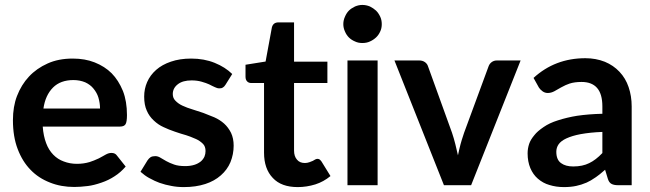

<svg xmlns="http://www.w3.org/2000/svg" viewBox="-20 -762 2674 790"><path d="M158.7 -315.4H391.6Q391.6 -337.9 384.8 -360.8Q378.9 -380.4 364.3 -397.9Q351.6 -413.6 330.6 -423.3Q308.1 -432.6 282.2 -432.6Q229 -432.6 198.2 -401.9Q166.5 -370.1 158.7 -315.4ZM473.6 -241.2H155.8Q158.7 -202.1 169.9 -172.9Q180.2 -145 199.2 -125.5Q217.8 -106.4 242.2 -97.7Q267.6 -87.9 296.4 -87.9Q324.2 -87.9 348.6 -95.2Q365.7 -100.6 386.7 -110.4Q392.6 -113.3 402.3 -118.9Q412.1 -124.5 415 -126Q427.2 -132.8 438.5 -132.8Q454.1 -132.8 461.4 -121.6L497.1 -76.7Q476.6 -52.7 451.2 -36.6Q426.8 -20.5 397.9 -10.7Q365.7 0.5 341.3 3.4Q310.1 7.3 285.6 7.3Q231 7.3 186 -10.7Q138.2 -29.3 106 -63Q72.3 -97.2 52.7 -148.9Q33.2 -199.7 33.2 -267.6Q33.2 -323.2 49.8 -366.7Q67.9 -413.6 99.1 -446.8Q130.4 -480.5 176.3 -501Q220.7 -521 279.3 -521Q329.6 -521 369.1 -505.4Q411.1 -488.8 439.5 -460.4Q467.8 -431.6 485.8 -387.7Q502.4 -345.2 502.4 -288.6Q502.4 -260.7 496.6 -251Q490.7 -241.2 473.6 -241.2Z M935.5 -457.5 907.7 -413.1Q902.8 -405.3 897 -401.9Q892.1 -398.4 883.3 -398.4Q873.5 -398.4 864.3 -403.3Q860.8 -404.8 852.8 -408.7Q844.7 -412.6 840.3 -415Q828.6 -420.4 809.6 -425.8Q791 -431.2 768.6 -431.2Q731.9 -431.2 711.9 -415.5Q690.9 -399.4 690.9 -375Q690.9 -358.4 701.7 -347.7Q713.9 -335 730 -327.6Q751 -317.9 770 -312.5Q785.2 -308.1 816.4 -297.4Q829.1 -293 861.8 -279.3Q884.8 -269 902.3 -253.4Q919.4 -237.8 930.7 -215.3Q941.4 -192.4 941.4 -162.6Q941.4 -127.4 928.2 -94.7Q915 -63.5 888.7 -40.5Q862.3 -17.1 824.7 -4.9Q785.6 7.8 736.3 7.8Q708.5 7.8 684.6 2.9Q661.6 -1 636.2 -9.8Q618.2 -16.1 593.3 -29.8Q576.2 -39.1 558.1 -55.2L586.9 -102.1Q592.8 -110.8 599.6 -115.2Q606.9 -119.6 618.7 -119.6Q629.9 -119.6 640.6 -112.8Q645.5 -109.4 664.1 -99.1Q678.2 -91.3 696.3 -85Q713.9 -78.6 742.2 -78.6Q763.2 -78.6 780.3 -84Q794.4 -88.4 806.2 -97.7Q815.9 -106 821.3 -117.7Q825.7 -128.4 825.7 -140.6Q825.7 -159.2 815.4 -169.9Q802.7 -182.6 786.6 -189.9Q760.7 -201.2 746.1 -205.6Q725.1 -211.4 699.7 -220.2Q673.8 -229 653.3 -238.8Q631.3 -248.5 612.8 -266.1Q593.8 -283.7 584 -306.6Q573.2 -330.1 573.2 -364.3Q573.2 -396.5 585.4 -424.3Q597.7 -452.6 622.6 -474.6Q647 -496.1 683.1 -508.3Q719.7 -521 766.6 -521Q819.8 -521 863.3 -503.4Q906.7 -485.8 935.5 -457.5Z M1205.1 7.8Q1137.2 7.8 1102.5 -29.8Q1066.4 -67.4 1066.4 -133.8V-420.4H1014.2Q1003.4 -420.4 997.1 -426.8Q990.2 -433.6 990.2 -446.3V-495.6L1072.8 -508.8L1098.6 -648.9Q1101.1 -659.2 1107.9 -664.6Q1114.7 -669.9 1126 -669.9H1189.9V-508.3H1327.1V-420.4H1189.9V-142.6Q1189.9 -118.7 1202.1 -105Q1213.4 -91.3 1234.4 -91.3Q1244.1 -91.3 1253.4 -94.7Q1260.7 -97.2 1267.1 -100.1L1277.3 -106Q1282.2 -108.4 1286.1 -108.4Q1291 -108.4 1294.9 -106Q1299.3 -102.5 1302.7 -97.7L1339.8 -37.6Q1311.5 -14.2 1277.8 -3.4Q1241.7 7.8 1205.1 7.8Z M1409.7 -513.2H1533.7V0H1409.7ZM1550.8 -662.6Q1550.8 -645.5 1544.4 -632.3Q1538.1 -618.2 1527.3 -607.9Q1515.6 -597.2 1502 -591.3Q1488.8 -585 1470.7 -585Q1454.1 -585 1440.9 -591.3Q1425.8 -597.7 1415.5 -607.9Q1405.3 -618.2 1399.4 -632.3Q1392.6 -647 1392.6 -662.6Q1392.6 -678.7 1399.4 -693.4Q1405.8 -708.5 1415.5 -718.3Q1425.3 -728 1440.9 -735.4Q1456.1 -741.7 1470.7 -741.7Q1486.8 -741.7 1502 -735.4Q1516.1 -728.5 1527.3 -718.3Q1537.6 -708 1544.4 -693.4Q1550.8 -680.2 1550.8 -662.6Z M2024.4 -513.2H2122.1L1918.5 0H1806.6L1603 -513.2H1705.1Q1718.8 -513.2 1728.5 -506.3Q1737.8 -499.5 1740.7 -490.2L1839.8 -215.8Q1847.7 -192.4 1853.5 -168.9Q1861.8 -134.8 1864.3 -123Q1869.1 -146.5 1875 -168.9Q1877.9 -180.7 1889.6 -215.8L1990.7 -490.2Q1994.6 -500 2002.9 -506.3Q2012.2 -513.2 2024.4 -513.2Z M2458.5 -132.3V-219.2Q2408.7 -217.3 2368.7 -210Q2334.5 -203.6 2310.1 -192.4Q2288.1 -182.1 2278.3 -168Q2269 -154.3 2269 -137.7Q2269 -104.5 2288.6 -90.8Q2307.1 -77.1 2338.4 -77.1Q2377 -77.1 2404.3 -90.8Q2431.2 -103.5 2458.5 -132.3ZM2197.3 -401.9 2175.3 -441.4Q2263.7 -522.5 2388.7 -522.5Q2431.6 -522.5 2468.8 -507.8Q2503.9 -493.2 2528.8 -466.8Q2554.2 -439.9 2566.4 -403.8Q2579.1 -366.7 2579.1 -324.2V0H2522.9Q2505.9 0 2496.1 -5.4Q2485.8 -10.7 2481 -26.4L2469.7 -63.5Q2445.3 -42 2432.1 -33.2Q2409.7 -17.6 2393.6 -10.7Q2370.6 -1 2351.1 2.9Q2328.6 7.8 2300.3 7.8Q2268.1 7.8 2240.2 -1Q2214.4 -8.3 2192.9 -26.9Q2173.3 -43.9 2162.1 -70.3Q2150.9 -97.2 2150.9 -130.9Q2150.9 -150.9 2157.2 -169.9Q2163.1 -187.5 2179.2 -206.5Q2190.9 -221.7 2216.8 -239.3Q2240.7 -255.9 2274.9 -266.6Q2312.5 -278.8 2354.5 -285.6Q2401.9 -292.5 2458.5 -293.9V-324.2Q2458.5 -375.5 2436.5 -400.4Q2415 -424.8 2373 -424.8Q2343.8 -424.8 2323.2 -418Q2308.1 -413.1 2288.6 -402.3Q2282.2 -398.4 2261.2 -386.7Q2247.6 -379.4 2233.9 -379.4Q2221.7 -379.4 2211.9 -386.7Q2201.7 -394.5 2197.3 -401.9Z"/></svg>

Font: Lato-SemiBold
Style: Bold
Weight: 500
Designer: Lukasz Dziedzic with Adam Twardoch and Botio Nikoltchev
Foundry: tyPoland Lukasz Dziedzic
Version: ""